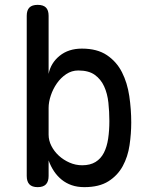

<svg xmlns="http://www.w3.org/2000/svg" viewBox="-20 -760 640 790"><path d="M135 10Q112 10 101 -1.5Q90 -13 90 -36V-695Q90 -718 101 -729Q112 -740 135 -740Q158 -740 169 -729Q180 -718 180 -695V-456Q189 -501 225.5 -530.5Q262 -560 317 -560Q380 -560 420 -533Q460 -506 482 -462.5Q504 -419 512 -364.5Q520 -310 520 -256Q520 -210 513 -162.5Q506 -115 485 -76.5Q464 -38 426 -14Q388 10 327 10Q298 10 275 2Q252 -6 234 -20.5Q216 -35 202.5 -55Q189 -75 180 -100V-36Q180 -13 169 -1.5Q158 10 135 10ZM318 -80Q351 -80 373 -93.5Q395 -107 407.5 -131.5Q420 -156 425 -189.5Q430 -223 430 -262Q430 -300 426 -337.5Q422 -375 408.5 -404.5Q395 -434 370 -452Q345 -470 302 -470Q275 -470 252.5 -455Q230 -440 214 -417Q198 -394 189 -367Q180 -340 180 -316V-206Q180 -182 191.5 -159.5Q203 -137 222 -119.5Q241 -102 266 -91Q291 -80 318 -80Z"/></svg>

Font: Maple Mono
Style: Regular
Weight: 400
Monospace: yes
Designer: subframe7536
Version: Version 7.300